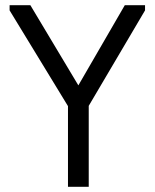

<svg xmlns="http://www.w3.org/2000/svg" viewBox="-20 -720 596 740"><path d="M461 -700H539V-680L322 -312V0H242V-311L17 -680V-700H97L282 -391Z"/></svg>

Font: Tilda Sans
Style: Regular
Weight: 400
Designer: ParaType Ltd
Foundry: ParaType Ltd
Version: Version 1.002W